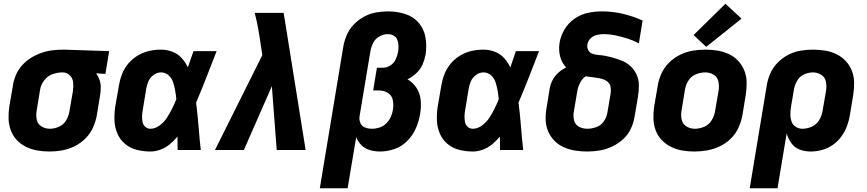

<svg xmlns="http://www.w3.org/2000/svg" viewBox="-20 -804 4648 1029"><path d="M245 8Q279 8 313 2Q347 -4 379.5 -20Q412 -36 438 -62Q464 -88 478.5 -120.5Q493 -153 499 -187L517 -297Q520 -317 520 -337.5Q520 -358 513 -377Q506 -396 495 -411L545 -408L565 -530L322 -538H321Q292 -538 262 -534.5Q232 -531 203 -521Q174 -511 147 -494.5Q120 -478 98.5 -454Q77 -430 65 -401.5Q53 -373 49 -344L30 -234Q25 -200 26 -167.5Q27 -135 38 -105.5Q49 -76 70 -53.5Q91 -31 119.5 -17Q148 -3 180 2.5Q212 8 245 8ZM247 -114Q222 -114 201.5 -127Q181 -140 176.5 -164.5Q172 -189 177 -214L195 -324Q199 -350 217 -373.5Q235 -397 261.5 -406.5Q288 -416 315 -416Q338 -416 354 -400.5Q370 -385 372 -362Q374 -339 371 -317L352 -207Q348 -182 334.5 -159Q321 -136 296.5 -125Q272 -114 247 -114Z M786 8Q813 8 840 -2Q867 -12 889.5 -30.5Q912 -49 931 -72Q931 -36 932 0H1056Q1049 -64 1044 -127.5Q1039 -191 1031 -254Q1060 -322 1087 -391.5Q1114 -461 1141 -530H1017Q1002 -486 987 -443Q974 -470 954 -492.5Q934 -515 904.5 -526.5Q875 -538 843 -538Q811 -538 779.5 -531Q748 -524 718.5 -506.5Q689 -489 667 -462.5Q645 -436 633.5 -405.5Q622 -375 617 -344L598 -234Q592 -196 593.5 -158.5Q595 -121 609 -88.5Q623 -56 650 -33Q677 -10 713 -1Q749 8 786 8ZM786 -114Q770 -114 758.5 -124.5Q747 -135 744 -150.5Q741 -166 741.5 -182Q742 -198 745 -214L763 -324Q766 -345 774.5 -366Q783 -387 802 -401.5Q821 -416 843 -416Q867 -416 884 -400Q901 -384 908 -362.5Q915 -341 919 -318Q923 -295 925 -272Q915 -247 902.5 -222Q890 -197 875 -173.5Q860 -150 836 -132Q812 -114 786 -114Z M1132 0H1287L1437 -342L1463 0H1618L1524 -587L1508 -687L1500 -735H1345Q1356 -694 1363.5 -652Q1371 -610 1377 -567L1386 -509Z M1694 205H1843L1889 -69Q1898 -45 1917 -26Q1936 -7 1962.5 0.5Q1989 8 2017 8Q2055 8 2094.5 -5.5Q2134 -19 2164 -50Q2194 -81 2210 -119Q2226 -157 2232 -196Q2238 -232 2234.5 -268Q2231 -304 2212.5 -332.5Q2194 -361 2164 -379Q2190 -392 2212 -412.5Q2234 -433 2245 -459Q2256 -485 2261 -512Q2268 -559 2260 -604.5Q2252 -650 2223 -683Q2194 -716 2150 -729.5Q2106 -743 2060 -743Q2027 -743 1994 -737Q1961 -731 1930 -714Q1899 -697 1874.5 -671Q1850 -645 1837 -613Q1824 -581 1819 -549ZM1974 -114Q1954 -114 1936.5 -120.5Q1919 -127 1911.5 -144.5Q1904 -162 1907 -181L1965 -529Q1969 -552 1980 -574Q1991 -596 2013 -608.5Q2035 -621 2058 -621Q2075 -621 2089 -613.5Q2103 -606 2109 -591.5Q2115 -577 2115.5 -560.5Q2116 -544 2114 -528Q2110 -507 2101 -486.5Q2092 -466 2072.5 -453.5Q2053 -441 2033 -441H2000L1980 -319H2013Q2038 -319 2059 -306Q2080 -293 2085 -268Q2090 -243 2086 -217Q2083 -197 2074.5 -177.5Q2066 -158 2050 -142.5Q2034 -127 2014 -120.5Q1994 -114 1974 -114Z M2514 8Q2541 8 2568 -2Q2595 -12 2617.5 -30.5Q2640 -49 2659 -72Q2659 -36 2660 0H2784Q2777 -64 2772 -127.5Q2767 -191 2759 -254Q2788 -322 2815 -391.5Q2842 -461 2869 -530H2745Q2730 -486 2715 -443Q2702 -470 2682 -492.5Q2662 -515 2632.5 -526.5Q2603 -538 2571 -538Q2539 -538 2507.5 -531Q2476 -524 2446.5 -506.5Q2417 -489 2395 -462.5Q2373 -436 2361.5 -405.5Q2350 -375 2345 -344L2326 -234Q2320 -196 2321.5 -158.5Q2323 -121 2337 -88.5Q2351 -56 2378 -33Q2405 -10 2441 -1Q2477 8 2514 8ZM2514 -114Q2498 -114 2486.5 -124.5Q2475 -135 2472 -150.5Q2469 -166 2469.5 -182Q2470 -198 2473 -214L2491 -324Q2494 -345 2502.5 -366Q2511 -387 2530 -401.5Q2549 -416 2571 -416Q2595 -416 2612 -400Q2629 -384 2636 -362.5Q2643 -341 2647 -318Q2651 -295 2653 -272Q2643 -247 2630.5 -222Q2618 -197 2603 -173.5Q2588 -150 2564 -132Q2540 -114 2514 -114Z M3127 8Q3160 8 3193.5 2.5Q3227 -3 3259.5 -18Q3292 -33 3319 -57.5Q3346 -82 3361 -114Q3376 -146 3381 -179L3399 -285Q3404 -316 3404 -346.5Q3404 -377 3392 -403.5Q3380 -430 3359 -449.5Q3338 -469 3310.5 -479.5Q3283 -490 3254 -498Q3238 -502 3222 -505Q3206 -508 3189.5 -509Q3173 -510 3157 -515Q3141 -520 3133 -534.5Q3125 -549 3128 -566Q3131 -584 3145 -598Q3159 -612 3177.5 -616.5Q3196 -621 3214 -621Q3248 -621 3280.5 -614Q3313 -607 3344 -597Q3375 -587 3404 -572L3424 -694Q3373 -717 3318 -730Q3263 -743 3205 -743Q3168 -743 3130.5 -735Q3093 -727 3059.5 -704Q3026 -681 3005.5 -646.5Q2985 -612 2979 -575Q2973 -538 2981.5 -503Q2990 -468 3014 -443Q2991 -431 2972 -414Q2953 -397 2941.5 -375Q2930 -353 2926 -330L2909 -224Q2903 -192 2904.5 -159.5Q2906 -127 2918.5 -98.5Q2931 -70 2952.5 -48.5Q2974 -27 3002.5 -14.5Q3031 -2 3062.5 3Q3094 8 3127 8ZM3127 -114Q3104 -114 3083.5 -124.5Q3063 -135 3057 -158Q3051 -181 3055 -204L3073 -310Q3076 -333 3087 -356.5Q3098 -380 3118 -395Q3134 -393 3150 -391Q3166 -389 3182 -386.5Q3198 -384 3213 -379Q3228 -374 3239 -363.5Q3250 -353 3252.5 -337Q3255 -321 3253 -305L3235 -199Q3231 -175 3215.5 -153Q3200 -131 3175.5 -122.5Q3151 -114 3127 -114Z M3701 8Q3735 8 3769.5 2Q3804 -4 3837 -19.5Q3870 -35 3896.5 -61Q3923 -87 3938 -120Q3953 -153 3959 -187L3977 -297Q3982 -330 3981.5 -363Q3981 -396 3969.5 -425Q3958 -454 3937 -477Q3916 -500 3887.5 -513.5Q3859 -527 3827 -532.5Q3795 -538 3762 -538Q3728 -538 3693.5 -532.5Q3659 -527 3626 -511Q3593 -495 3566.5 -469Q3540 -443 3525 -410Q3510 -377 3505 -344L3486 -234Q3481 -200 3482 -167.5Q3483 -135 3494 -105.5Q3505 -76 3526.5 -53.5Q3548 -31 3576 -17Q3604 -3 3636 2.5Q3668 8 3701 8ZM3704 -114Q3678 -114 3658 -127Q3638 -140 3633 -164.5Q3628 -189 3633 -214L3651 -324Q3655 -349 3669.5 -372Q3684 -395 3709 -405.5Q3734 -416 3760 -416Q3785 -416 3805.5 -403Q3826 -390 3830.5 -366Q3835 -342 3831 -317L3812 -207Q3808 -182 3793.5 -158.5Q3779 -135 3754 -124.5Q3729 -114 3704 -114ZM3765 -553 3954 -704 3868 -784 3697 -616Z M3998 205H4147L4196 -89Q4204 -61 4221 -37Q4238 -13 4265.5 -2.5Q4293 8 4324 8Q4354 8 4384.5 0Q4415 -8 4442 -26.5Q4469 -45 4488.5 -71.5Q4508 -98 4519 -127.5Q4530 -157 4535 -187L4553 -297Q4558 -330 4557.5 -362.5Q4557 -395 4545.5 -424.5Q4534 -454 4513 -476.5Q4492 -499 4464 -513Q4436 -527 4403.5 -532.5Q4371 -538 4339 -538Q4305 -538 4271 -532.5Q4237 -527 4205 -510.5Q4173 -494 4147.5 -468Q4122 -442 4108 -409.5Q4094 -377 4089 -344ZM4281 -114Q4261 -114 4245 -124Q4229 -134 4222.5 -152Q4216 -170 4216 -190Q4216 -210 4219 -230L4235 -324Q4239 -348 4252 -371Q4265 -394 4289 -405Q4313 -416 4337 -416Q4361 -416 4381.5 -403Q4402 -390 4406.5 -366Q4411 -342 4407 -317L4388 -207Q4384 -182 4369.5 -159Q4355 -136 4330.5 -125Q4306 -114 4281 -114Z"/></svg>

Font: Iosevka Sparkle Heavy Oblique
Style: Regular
Weight: 900
Italic angle: -9°
Designer: Belleve Invis
Foundry: Belleve Invis
Version: Version 4.5.0; ttfautohint (v1.8.3)